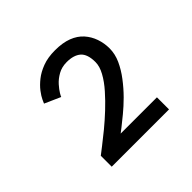

<svg xmlns="http://www.w3.org/2000/svg" viewBox="-86 -746 410 410"><g transform="rotate(-45 119.0 -541.0)"><path d="M126 -636.5Q111 -636.5 99.5 -630Q88 -623.5 80.5 -615Q73 -606.5 69 -599.8Q65 -593 65 -592L29 -608Q29.5 -609.5 32.8 -616.5Q36 -623.5 43.2 -633Q50.5 -642.5 61.5 -651.2Q72.5 -660 88.5 -666Q104.5 -672 126 -672Q149 -672 165.2 -665.8Q181.5 -659.5 191.5 -648.2Q201.5 -637 206.5 -622.5Q211.5 -608 211.5 -592.5Q211.5 -575.5 204 -559Q196.5 -542.5 184.5 -526.8Q172.5 -511 158.8 -497.2Q145 -483.5 132.2 -473Q119.5 -462.5 110.5 -455.5Q101.5 -448.5 99.5 -447H209V-410.5H36V-443.5Q41 -447.5 52.8 -456.5Q64.5 -465.5 79.8 -478Q95 -490.5 110.5 -505Q126 -519.5 139.5 -534.8Q153 -550 161.2 -565Q169.5 -580 169.5 -593Q169.5 -617 158.2 -626.8Q147 -636.5 126 -636.5Z"/></g></svg>

Font: League Spartan Thin Medium
Style: Regular
Weight: 500
Version: Version 2.002